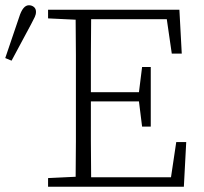

<svg xmlns="http://www.w3.org/2000/svg" viewBox="-40 -711 776 731"><path d="M143 -641V-674H643L652 -507H614L595 -638H307Q306 -571 306 -501.5Q306 -432 306 -360H489L501 -456H534V-229H501L489 -325H306V-324Q306 -245 306 -174.5Q306 -104 307 -36H611L631 -170H669L660 0H143V-33L248 -38Q249 -106 249 -173.5Q249 -241 249 -308V-366Q249 -434 249 -501.5Q249 -569 248 -636ZM-20 -490 33 -646Q47 -691 70 -691Q81 -691 89 -684.5Q97 -678 97 -666Q97 -656 92.5 -646.5Q88 -637 78 -618L4 -480Z"/></svg>

Font: Source Serif 4 SmText Light
Style: Regular
Weight: 300
Designer: Frank Grießhammer
Foundry: Adobe
Version: Version 4.005;hotconv 1.1.0;makeotfexe 2.6.0